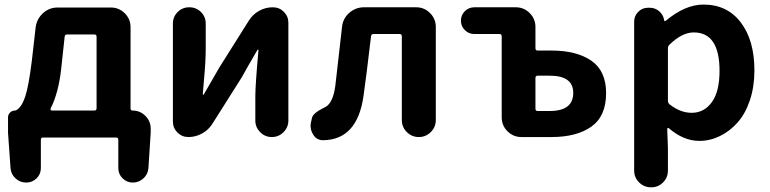

<svg xmlns="http://www.w3.org/2000/svg" viewBox="-20 -591 3319 828"><path d="M198.2 -123Q197.3 -120.1 198.7 -117.2Q200.2 -114.3 204.1 -114.3H386.7Q396.5 -114.3 396.5 -124V-432.6Q396.5 -442.4 386.7 -442.4H269.5Q259.8 -442.4 258.8 -432.6L244.1 -295.9Q232.4 -189.5 198.2 -123ZM543 -123Q543 -114.3 551.8 -114.3Q584 -114.3 606.9 -91.3Q629.9 -68.4 629.9 -36.1V-18.6L620.1 133.8Q618.2 160.2 598.6 178.2Q579.1 196.3 552.7 196.3Q527.3 196.3 508.8 178.2Q490.2 160.2 490.2 133.8V11.7Q490.2 2 480.5 2H166Q156.2 2 156.2 11.7V133.8Q156.2 160.2 137.7 178.2Q119.1 196.3 92.8 196.3Q66.4 196.3 46.9 178.2Q27.3 160.2 25.4 133.8L14.6 -18.6V-85Q14.6 -96.7 23.4 -105.5Q32.2 -114.3 44.9 -114.3Q47.9 -114.3 50.8 -116.2Q73.2 -128.9 88.4 -173.3Q103.5 -217.8 117.2 -328.1L133.8 -473.6Q138.7 -509.8 165.5 -534.2Q192.4 -558.6 228.5 -558.6H458Q493.2 -558.6 518.1 -533.7Q543 -508.8 543 -473.6Z M793 0Q764.6 0 745.1 -19.5Q725.6 -39.1 725.6 -67.4V-489.3Q725.6 -518.6 746.1 -539.1Q766.6 -559.6 796.4 -559.6Q826.2 -559.6 846.7 -539.1Q867.2 -518.6 867.2 -489.3V-382.8Q867.2 -358.4 865.7 -327.6Q864.3 -296.9 859.9 -249Q855.5 -201.2 854.5 -184.6Q854.5 -182.6 856.4 -182.6Q858.4 -182.6 859.4 -184.6Q920.9 -291 925.8 -299.8L1053.7 -502.9Q1070.3 -529.3 1097.7 -544.4Q1125 -559.6 1156.2 -559.6Q1184.6 -559.6 1204.1 -540Q1223.6 -520.5 1223.6 -493.2V-71.3Q1223.6 -42 1202.6 -21Q1181.6 0 1152.3 0Q1123 0 1102.1 -21Q1081.1 -42 1081.1 -71.3V-175.8Q1081.1 -225.6 1094.7 -375Q1094.7 -377 1092.8 -377Q1090.8 -377 1089.8 -375Q1040 -290 1023.4 -258.8L895.5 -56.6Q878.9 -30.3 851.1 -15.1Q823.2 0 793 0Z M1374 13.7Q1374 13.7 1373 13.7Q1345.7 13.7 1331.1 -9.8Q1319.3 -28.3 1319.3 -48.8Q1319.3 -55.7 1321.3 -64.5L1324.2 -77.1Q1325.2 -85.9 1329.6 -92.3Q1334 -98.6 1341.3 -104.5Q1348.6 -110.4 1354 -113.8Q1359.4 -117.2 1370.6 -123Q1381.8 -128.9 1385.7 -130.9Q1416 -149.4 1425.8 -218.8Q1434.6 -293.9 1455.1 -475.6Q1459 -511.7 1486.3 -535.6Q1513.7 -559.6 1549.8 -559.6H1774.4Q1809.6 -559.6 1834.5 -534.7Q1859.4 -509.8 1859.4 -474.6V-73.2Q1859.4 -43 1837.9 -21.5Q1816.4 0 1786.1 0Q1755.9 0 1734.4 -21.5Q1712.9 -43 1712.9 -73.2V-434.6Q1712.9 -444.3 1703.1 -444.3H1590.8Q1581.1 -444.3 1580.1 -434.6Q1559.6 -260.7 1547.9 -178.7Q1521.5 11.7 1374 13.7Z M2228.5 0Q2193.4 0 2168.5 -24.9Q2143.6 -49.8 2143.6 -85V-434.6Q2143.6 -444.3 2133.8 -444.3H2025.4Q2002 -444.3 1984.9 -460.9Q1967.8 -477.5 1967.8 -502Q1967.8 -526.4 1984.9 -543Q2002 -559.6 2025.4 -559.6H2204.1Q2239.3 -559.6 2264.2 -534.7Q2289.1 -509.8 2289.1 -474.6V-382.8Q2289.1 -373 2298.8 -373H2358.4Q2466.8 -373 2530.3 -329.1Q2593.8 -285.2 2593.8 -189.5Q2593.8 -89.8 2530.3 -44.9Q2466.8 0 2358.4 0ZM2289.1 -122.1Q2289.1 -112.3 2298.8 -112.3H2350.6Q2452.1 -112.3 2452.1 -190.4Q2452.1 -264.6 2350.6 -264.6H2298.8Q2289.1 -264.6 2289.1 -254.9Z M2714.8 144.5V-498Q2714.8 -522.5 2732.4 -540Q2750 -557.6 2774.4 -557.6H2782.2Q2804.7 -557.6 2822.3 -543Q2839.8 -528.3 2843.8 -505.9L2844.7 -502Q2844.7 -500 2846.7 -500Q2848.6 -500 2850.6 -501Q2934.6 -571.3 3013.7 -571.3Q3116.2 -571.3 3174.8 -494.1Q3233.4 -417 3233.4 -287.1Q3233.4 -216.8 3213.9 -158.7Q3194.3 -100.6 3161.1 -63Q3127.9 -25.4 3085 -4.4Q3042 16.6 2996.1 16.6Q2927.7 16.6 2864.3 -38.1Q2862.3 -40 2859.9 -39.1Q2857.4 -38.1 2857.4 -35.2L2860.4 46.9V144.5Q2860.4 174.8 2839.4 195.8Q2818.4 216.8 2788.1 216.8Q2757.8 216.8 2736.3 195.8Q2714.8 174.8 2714.8 144.5ZM2962.9 -104.5Q3016.6 -104.5 3049.8 -150.4Q3083 -196.3 3083 -285.2Q3083 -451.2 2971.7 -451.2Q2921.9 -451.2 2868.2 -399.4Q2860.4 -392.6 2860.4 -382.8V-156.2Q2860.4 -146.5 2868.2 -140.6Q2914.1 -104.5 2962.9 -104.5Z"/></svg>

Font: Gen Jyuu GothicX Bold
Style: Bold
Weight: 700
Designer: Ryoko NISHIZUKA (kana &amp; ideographs); Paul D. Hunt (Latin, Greek &amp; Cyrillic); Wenlong ZHANG (bopomofo); Sandoll C
Version: Version 1.058.20140828